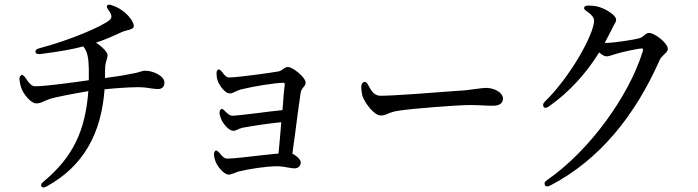

<svg xmlns="http://www.w3.org/2000/svg" viewBox="-20 -773 3010 828"><path d="M442 -749C439 -744 442 -738 449 -728C464 -708 463 -695 453 -687C418 -657 273 -597 150 -565C138 -562 132 -557 133 -549C134 -541 142 -539 155 -540C242 -551 300 -562 339 -573C358 -549 362 -522 363 -476V-427C300 -418 179 -401 131 -401C116 -401 105 -414 91 -436C83 -447 77 -452 72 -449C67 -446 63 -440 64 -428C66 -415 68 -404 71 -396C79 -370 112 -327 137 -327C151 -327 163 -333 176 -339C182 -341 189 -344 194 -346C221 -355 302 -370 361 -380C348 -208 294 -95 168 10C158 18 155 25 159 31C162 37 170 37 181 31C341 -57 417 -198 431 -388C480 -393 541 -397 575 -397C599 -397 621 -394 637 -391C647 -390 655 -389 661 -389C680 -389 689 -400 689 -417C689 -445 642 -468 606 -468C599 -468 594 -467 586 -464C577 -461 562 -457 537 -453C520 -449 494 -445 465 -441C455 -440 443 -438 433 -436V-466C433 -492 436 -504 440 -515C442 -522 444 -529 444 -536C444 -547 422 -571 394 -589C434 -602 469 -618 508 -636C515 -639 521 -640 527 -642C541 -645 557 -649 557 -661C557 -677 538 -702 521 -717C508 -728 491 -741 463 -750C452 -754 445 -754 442 -749Z M921 -473C916 -471 913 -464 914 -453C914 -446 915 -438 917 -431C921 -412 948 -370 971 -370C980 -370 987 -374 995 -378C1002 -381 1010 -385 1018 -387C1070 -400 1164 -416 1205 -416C1206 -416 1208 -414 1208 -407C1206 -396 1205 -381 1203 -361C1202 -342 1200 -320 1198 -298C1166 -295 1126 -290 1088 -285C1039 -279 995 -274 982 -274C972 -274 962 -282 952 -292C943 -302 937 -306 933 -302C928 -298 926 -292 927 -282C929 -274 931 -266 934 -259C941 -241 966 -209 986 -209C993 -209 998 -211 1004 -214C1010 -217 1018 -220 1025 -222C1064 -229 1132 -240 1193 -246C1189 -197 1185 -148 1181 -111C1162 -109 1138 -107 1113 -104C1053 -97 986 -89 961 -89C948 -89 938 -98 928 -112C919 -122 913 -126 909 -123C905 -120 902 -113 903 -103C904 -94 906 -85 909 -78C915 -60 943 -20 967 -20C974 -20 983 -24 992 -27C998 -30 1005 -32 1011 -34C1054 -44 1126 -56 1175 -56C1191 -56 1210 -53 1225 -50C1236 -48 1245 -47 1251 -47C1266 -47 1277 -58 1277 -73C1277 -84 1260 -101 1241 -110C1244 -133 1247 -158 1251 -184C1260 -254 1270 -330 1276 -369C1277 -382 1282 -388 1287 -395C1293 -402 1298 -408 1298 -417C1298 -439 1243 -484 1222 -484C1213 -484 1208 -480 1202 -476C1197 -472 1190 -467 1181 -465C1148 -459 1005 -439 968 -439C957 -439 948 -448 939 -461C931 -471 926 -475 921 -473Z M1549 -419C1542 -416 1538 -410 1538 -398C1538 -385 1540 -372 1543 -359C1555 -326 1594 -275 1622 -275C1634 -275 1642 -278 1651 -282C1663 -287 1678 -293 1702 -296C1759 -305 1955 -320 2005 -320C2032 -320 2052 -319 2070 -318C2083 -317 2095 -317 2107 -317C2136 -317 2149 -330 2149 -347C2149 -375 2111 -394 2075 -394C2065 -394 2053 -392 2037 -390L1981 -383C1974 -383 1964 -382 1949 -381C1870 -375 1681 -360 1621 -360C1595 -360 1582 -379 1568 -406C1562 -417 1556 -422 1549 -419Z M2324 -313C2328 -306 2336 -306 2347 -314C2433 -374 2507 -455 2564 -547C2574 -538 2586 -530 2595 -530C2604 -530 2614 -533 2625 -537L2638 -541C2664 -549 2732 -564 2748 -564C2753 -564 2755 -561 2751 -549C2693 -362 2525 -125 2340 3C2329 11 2326 17 2330 25C2333 32 2341 33 2353 27C2570 -86 2720 -279 2823 -510C2828 -523 2835 -529 2842 -536C2851 -545 2860 -552 2860 -562C2860 -588 2802 -631 2780 -631C2771 -631 2765 -627 2759 -621C2753 -616 2746 -610 2737 -608C2717 -602 2627 -588 2595 -588H2588L2615 -640C2620 -651 2623 -656 2626 -662C2632 -672 2637 -679 2637 -689C2637 -707 2590 -738 2552 -746C2539 -748 2528 -749 2518 -749C2507 -749 2500 -746 2499 -740C2498 -734 2502 -730 2512 -723C2530 -711 2542 -698 2542 -684C2542 -628 2443 -446 2331 -336C2322 -328 2320 -321 2324 -313Z"/></svg>

Font: 寒蝉锦书宋 CompactLight
Style: Bold
Weight: 400
Width: 4
Designer: 寒蝉锦书宋{Warren} 思源宋体{Ryoko NISHIZUKA 西塚涼子 (kana & ideographs); Frank Grießhammer (Latin, Greek & Cyrillic); Wenlong ZHANG 
Foundry: Adobe & ChillType
Version: Version 2.000;Glyphs 3.1.1 (3135)